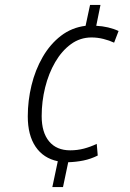

<svg xmlns="http://www.w3.org/2000/svg" viewBox="-20 -744 523 774"><path d="M213 -94Q155 -106 123.5 -152.5Q92 -199 92 -275Q92 -338 107 -400Q122 -462 152 -514Q182 -566 225.5 -599.5Q269 -633 325 -640L343 -724H385L368 -640Q392 -639 415.5 -633.5Q439 -628 458 -619L440 -572Q421 -581 397 -587Q373 -593 349 -593Q303 -593 266 -566Q229 -539 202.5 -493.5Q176 -448 162 -391.5Q148 -335 148 -276Q148 -210 178 -174Q208 -138 263 -138Q292 -138 318.5 -145Q345 -152 370 -164L374 -117Q346 -103 316.5 -97Q287 -91 255 -90L234 10H191Z"/></svg>

Font: Noto Sans SemiCondensed Light
Style: Italic
Weight: 300
Width: 4
Italic angle: -12°
Designer: Monotype Design Team
Foundry: Monotype Imaging Inc.
Version: Version 2.013; ttfautohint (v1.8.4.7-5d5b)